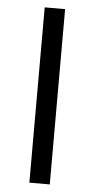

<svg xmlns="http://www.w3.org/2000/svg" viewBox="-52 -746 384 779"><g transform="rotate(5 139.5 -357.0)"><path d="M98.1 0V-713.9H181.2V0Z"/></g></svg>

Font: f01206874
Style: Regular
Weight: 400
Foundry: Ascender Corporation
Version: Version 1.10